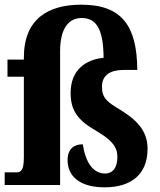

<svg xmlns="http://www.w3.org/2000/svg" viewBox="-21 -791 684 821"><path d="M426 10C542 10 610 -47 610 -155C610 -236 558 -281 494 -321C437 -355 415 -372 415 -420C415 -472 453 -492 509 -492H566C565 -679 501 -771 327 -771C188 -771 81 -713 81 -544V-536H11V-463H81V-118C81 -62 68 -54 49 -54H-1V0H236V-572C236 -670 273 -714 328 -714C389 -714 421 -670 422 -544C347 -536 281 -494 281 -393C281 -315 315 -275 391 -231C458 -192 481 -162 481 -120C481 -73 460 -49 429 -49C376 -49 345 -97 333 -174C296 -174 268 -155 268 -106C268 -41 316 10 426 10Z"/></svg>

Font: Noto Serif Devanagari Condensed ExtraBold
Style: Regular
Weight: 800
Width: 3
Designer: Universal Thirst, Indian Type Foundry and the Monotype Design Team
Foundry: Monotype Imaging Inc.
Version: Version 2.004